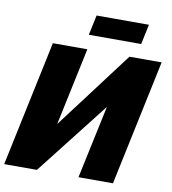

<svg xmlns="http://www.w3.org/2000/svg" viewBox="-98 -987 957 1069"><g transform="rotate(10 380.5 -452.0)"><path d="M-2 0 148 -710H343L250 -271L581 -710H763L613 0H418L506 -413L183 0ZM337 -791 361 -904H657L633 -791Z"/></g></svg>

Font: Raleway Black
Style: Italic
Weight: 900
Italic angle: -12°
Designer: Matt McInerney, Pablo Impallari, Rodrigo Fuenzalida
Foundry: Matt McInerney, Pablo Impallari, Rodrigo Fuenzalida
Version: Version 4.101;RELEASE